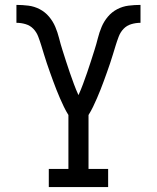

<svg xmlns="http://www.w3.org/2000/svg" viewBox="-20 -763 640 783"><path d="M421 0H179V-74H259V-294Q249 -310 240.5 -327.5Q232 -345 224.5 -362.5Q217 -380 210 -397.5Q203 -415 196.5 -433Q190 -451 183.5 -469Q177 -487 171 -505Q165 -523 159.5 -541Q154 -559 148.5 -577Q143 -595 136 -613.5Q129 -632 116 -645.5Q103 -659 84.5 -664.5Q66 -670 47 -670V-743Q71 -743 95.5 -740Q120 -737 142 -725.5Q164 -714 180 -695Q196 -676 205.5 -653.5Q215 -631 221 -607Q227 -583 234.5 -559.5Q242 -536 249.5 -512.5Q257 -489 265 -466Q273 -443 281.5 -420Q290 -397 300 -375Q310 -397 318.5 -420Q327 -443 335 -466Q343 -489 350.5 -512.5Q358 -536 365.5 -559.5Q373 -583 379 -607Q385 -631 394.5 -653.5Q404 -676 420 -695Q436 -714 458 -725.5Q480 -737 504.5 -740Q529 -743 553 -743V-670Q534 -670 515.5 -664.5Q497 -659 484 -645.5Q471 -632 464 -613.5Q457 -595 451.5 -577Q446 -559 440.5 -541Q435 -523 429 -505Q423 -487 416.5 -469Q410 -451 403.5 -433Q397 -415 390 -397.5Q383 -380 375.5 -362.5Q368 -345 359.5 -327.5Q351 -310 341 -294V-74H421Z"/></svg>

Font: Iosevka Etoile
Style: Regular
Weight: 400
Designer: Belleve Invis
Foundry: Belleve Invis
Version: Version 33.2.4